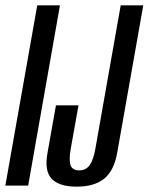

<svg xmlns="http://www.w3.org/2000/svg" viewBox="-44 -695 556 719"><path d="M-24 0H61.5L180.5 -675H95.5ZM243 4Q309 4 346 -25.8Q383 -55.5 395 -123.5L492.5 -675H408L313.5 -140Q306 -96.5 292 -76.8Q278 -57 252.5 -57Q227 -57 220.2 -76.5Q213.5 -96 221 -138.5L250 -300.5H165.5L134 -123Q121.5 -55.5 149.2 -25.8Q177 4 243 4Z"/></svg>

Font: Anybody ExtraCondensed
Style: Italic
Weight: 400
Width: 2
Italic angle: -10°
Version: Version 1.113;gftools[0.9.25]